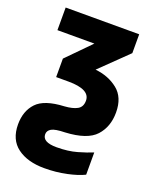

<svg xmlns="http://www.w3.org/2000/svg" viewBox="-146 -633 771 957"><g transform="rotate(20 239.5 -154.5)"><path d="M207 240Q269 240 325 228Q381 216 415 199V81Q384 94 337 107.5Q290 121 229 121Q154 121 154 79Q154 60 173 49Q192 38 244 37Q360 31 404.5 -18Q449 -67 449 -143Q449 -223 399.5 -262.5Q350 -302 280 -309L424 -449V-549H34V-429H230L108 -305V-207H173Q288 -207 288 -147Q288 -114 264 -100.5Q240 -87 196 -84Q92 -79 51 -35.5Q10 8 10 79Q10 160 64 200Q118 240 207 240Z"/></g></svg>

Font: Noto Sans Display SemiCondensed Extra
Style: Regular
Weight: 800
Width: 4
Designer: Monotype Design Team
Foundry: Monotype Imaging Inc.
Version: Version 1.900